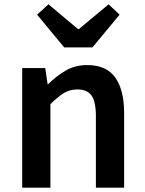

<svg xmlns="http://www.w3.org/2000/svg" viewBox="-20 -871 672 891"><path d="M83 0V-555H190L201 -480H203Q240 -517 284 -543Q328 -569 385 -569Q474 -569 515 -511Q556 -453 556 -348V0H425V-331Q425 -400 404.5 -428Q384 -456 339 -456Q303 -456 275.5 -438.5Q248 -421 214 -388V0ZM278 -651 152 -803 205 -851 342 -736H346L484 -851L535 -803L409 -651Z"/></svg>

Font: Noto Sans JP SemiBold
Style: Regular
Weight: 600
Designer: Ryoko NISHIZUKA  (kana, bopomofo & ideographs); Paul D. Hunt (Latin, Greek & Cyrillic); Sandoll Communications , Soo-you
Foundry: Adobe
Version: Version 2.004-H2;hotconv 1.0.118;makeotfexe 2.5.65603